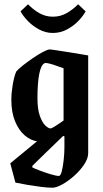

<svg xmlns="http://www.w3.org/2000/svg" viewBox="-20 -694 481 897"><path d="M225 183Q203 183 171.5 179Q140 175 107.5 169.5Q75 164 52 159L28 69L153 -34Q123 -38 95.5 -61.5Q68 -85 50.5 -127Q33 -169 33 -228Q33 -260 39.5 -298.5Q46 -337 56 -360Q65 -371 86.5 -388Q108 -405 133.5 -422.5Q159 -440 181 -451.5Q203 -463 212 -463Q218 -463 244 -459Q270 -455 302 -450Q334 -445 360 -440.5Q386 -436 392 -435V21Q392 46 373.5 74Q355 102 327 127Q299 152 271 167.5Q243 183 225 183ZM216 -94Q221 -94 235.5 -103Q250 -112 263.5 -121.5Q277 -131 277 -131V-375Q267 -378 248.5 -385Q230 -392 213 -396.5Q196 -401 189 -399Q172 -392 163.5 -349.5Q155 -307 155 -235Q155 -184 166 -153Q177 -122 191.5 -108Q206 -94 216 -94ZM255 128Q263 128 268.5 106.5Q274 85 277.5 53.5Q281 22 281 -8V-57L275 -59Q261 -45 240.5 -25.5Q220 -6 198.5 15Q177 36 159 53.5Q141 71 131 81V88Q140 93 165 102.5Q190 112 216.5 120Q243 128 255 128ZM227 -540Q193 -540 162.5 -556.5Q132 -573 109.5 -596.5Q87 -620 76 -641L111 -674Q135 -649 164 -632.5Q193 -616 227 -616Q262 -616 291 -632.5Q320 -649 345 -674L380 -641Q369 -620 346.5 -596.5Q324 -573 293 -556.5Q262 -540 227 -540Z"/></svg>

Font: Grenze Gotisch SemiBold
Style: Regular
Weight: 600
Designer: Renata Polastri
Foundry: Omnibus-Type
Version: Version 1.001